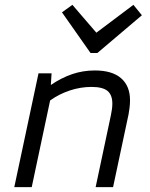

<svg xmlns="http://www.w3.org/2000/svg" viewBox="-20 -773 620 793"><path d="M39 0 139 -470H193L190 -422Q234 -452 278.5 -467Q323 -482 372 -482Q443 -482 480 -450Q517 -418 517 -359Q517 -343 515 -327.5Q513 -312 511 -301L447 0H375L438 -297Q440 -308 442 -320Q444 -332 444 -345Q444 -381 424 -397.5Q404 -414 358 -414Q312 -414 267.5 -399Q223 -384 187 -358L111 0ZM354 -554 236 -722 279 -753 378 -638 531 -753 566 -710 382 -554Z"/></svg>

Font: Sometype Mono
Style: Italic
Weight: 400
Italic angle: -12°
Monospace: yes
Designer: Ryoichi Tsunekawa
Foundry: Dharma Type
Version: Version 1.000; ttfautohint (v1.8.3)